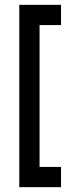

<svg xmlns="http://www.w3.org/2000/svg" viewBox="-20 -720 323 796"><path d="M233 -28V56H60V-700H233V-616H144V-28Z"/></svg>

Font: Urbanist Medium
Style: Regular
Weight: 500
Designer: Corey Hu
Foundry: Corey Hu
Version: Version 1.321; ttfautohint (v1.8.4.7-5d5b)